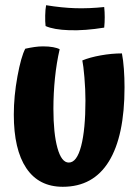

<svg xmlns="http://www.w3.org/2000/svg" viewBox="-20 -707 531 737"><path d="M221 10Q129 10 81 -61.5Q33 -133 33 -267Q33 -338 47 -414Q61 -490 77 -520Q95 -524 112 -526.5Q129 -529 145 -529Q167 -529 183.5 -526Q200 -523 209 -518Q197 -466 191 -407.5Q185 -349 185 -289Q185 -195 200.5 -139Q216 -83 244 -83Q275 -83 291.5 -146.5Q308 -210 308 -321Q308 -364 304 -410.5Q300 -457 296 -475Q325 -487 367 -494.5Q409 -502 448 -502Q453 -477 455.5 -442.5Q458 -408 458 -372Q458 -185 398 -87.5Q338 10 221 10ZM380 -601Q306 -589 246 -591Q186 -593 155 -607Q153 -623 153.5 -647.5Q154 -672 157 -687Q218 -677 270 -675.5Q322 -674 380 -680Q382 -661 382 -641Q382 -621 380 -601Z"/></svg>

Font: Atma SemiBold
Style: Regular
Weight: 600
Designer: Gregori Vincens, Jeremie Hornus, Riccardo Olocco, Yoann Minet.
Foundry: black foundry
Version: Version 1.102;PS 1.100;hotconv 1.0.86;makeotf.lib2.5.63406